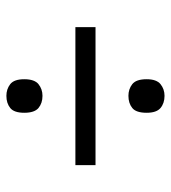

<svg xmlns="http://www.w3.org/2000/svg" viewBox="13 -658 535 601"><g transform="rotate(-90 280.5 -357.5)"><path d="M64 -326V-389H496V-326ZM281 -110Q258 -110 243 -122.5Q228 -135 228 -166Q228 -199 243 -211Q258 -223 281 -223Q302 -223 317.5 -211Q333 -199 333 -166Q333 -135 317.5 -122.5Q302 -110 281 -110ZM281 -492Q258 -492 243 -504.5Q228 -517 228 -549Q228 -581 243 -593Q258 -605 281 -605Q302 -605 317.5 -593Q333 -581 333 -549Q333 -517 317.5 -504.5Q302 -492 281 -492Z"/></g></svg>

Font: Noto Serif Khmer Medium
Style: Regular
Weight: 500
Version: Version 2.003